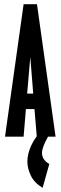

<svg xmlns="http://www.w3.org/2000/svg" viewBox="-20 -654 290 919"><path d="M156 0 145 -132H104L93 0H4L93 -634H157L246 0ZM125 -381 110 -206H139ZM216 131 184 245Q144 221 127.5 186.5Q111 152 111 119Q111 83 130 41.5Q149 0 185 -34L210 0Q181 51 181 78Q181 111 216 131Z"/></svg>

Font: Inconsolata UltraCondensed Black
Style: Regular
Weight: 900
Width: 1
Monospace: yes
Designer: Raph Levien, Cyreal, Brenton Simpson
Foundry: Raph Levien, Cyreal, Google
Version: Version 3.001; ttfautohint (v1.8.2.53-6de2)